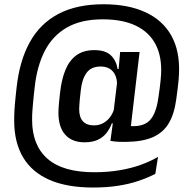

<svg xmlns="http://www.w3.org/2000/svg" viewBox="-20 -686 885 879"><path d="M367 -34.5Q310 -34.5 278.8 -69.2Q247.5 -104 247.5 -170Q247.5 -174.5 247.8 -180Q248 -185.5 248.5 -194.8Q249 -204 250.5 -220Q252 -236 255 -261.5Q261.5 -322 279.5 -365.8Q297.5 -409.5 329.8 -433Q362 -456.5 412 -456.5Q462.5 -456.5 487.2 -433Q512 -409.5 518.5 -370H542.5L515.5 -284Q516 -287.5 516 -290.8Q516 -294 516 -297Q516 -324.5 507 -343.2Q498 -362 481.2 -371.8Q464.5 -381.5 441 -381.5Q397.5 -381.5 376.5 -352.8Q355.5 -324 350 -274Q347 -248.5 345.5 -232.8Q344 -217 343.5 -208Q343 -199 342.8 -194.2Q342.5 -189.5 342.5 -186Q342.5 -149 359.8 -130.5Q377 -112 410.5 -112Q432.5 -112 450.8 -121.5Q469 -131 482.5 -148Q496 -165 502.5 -187.5L513.5 -121.5H492Q482.5 -96 467 -76.5Q451.5 -57 427.2 -45.8Q403 -34.5 367 -34.5ZM485.5 -41 500 -147.5 498.5 -163 519 -333 521 -347 529.5 -442.5 530 -448H619L572.5 -52ZM554 -110Q563.5 -109.5 570.8 -109Q578 -108.5 590.5 -108.5Q643.5 -108.5 669 -138.8Q694.5 -169 704 -232Q708.5 -260 711.2 -282.2Q714 -304.5 715.5 -320.8Q717 -337 717.5 -347Q721.5 -426 692.8 -482Q664 -538 603.2 -567.8Q542.5 -597.5 450.5 -597.5Q351 -597.5 285.8 -559.8Q220.5 -522 185 -452.8Q149.5 -383.5 139 -288.5Q136 -262.5 134 -243Q132 -223.5 130.8 -208.5Q129.5 -193.5 128.5 -181.2Q127.5 -169 127.2 -158.5Q127 -148 127 -137Q127 -21 197.5 40.8Q268 102.5 411 102.5Q475 102.5 528.8 93.2Q582.5 84 626.2 68Q670 52 703.5 32L691 110Q656 128 614 142.2Q572 156.5 520.5 164.5Q469 172.5 405.5 172.5Q287.5 172.5 207.2 137.8Q127 103 86 34.8Q45 -33.5 45 -133.5Q45 -145.5 45.2 -157.2Q45.5 -169 46.2 -181.8Q47 -194.5 48.2 -209.8Q49.5 -225 51.5 -243.8Q53.5 -262.5 56 -285.5Q69.5 -408.5 116.8 -493.5Q164 -578.5 247.8 -622.5Q331.5 -666.5 453.5 -666.5Q566.5 -666.5 645.5 -630.2Q724.5 -594 764.2 -523.2Q804 -452.5 799.5 -348.5Q799 -337 797.8 -321.5Q796.5 -306 793.8 -283.8Q791 -261.5 786.5 -228.5Q777.5 -163 752 -120.8Q726.5 -78.5 679.8 -58Q633 -37.5 559 -36.5Q539.5 -36 521.2 -37Q503 -38 485.5 -41Z"/></svg>

Font: Anek Odia Medium Medium
Style: Regular
Weight: 500
Version: Version 1.003